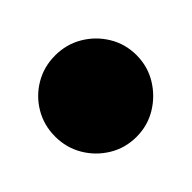

<svg xmlns="http://www.w3.org/2000/svg" viewBox="-137 -1048 375 375"><g transform="rotate(45 50.5 -860.5)"><path d="M-62 -860Q-62 -829 -47 -803.5Q-32 -778 -6.5 -763Q19 -748 50 -748Q81 -748 106.5 -763Q132 -778 147.5 -803.5Q163 -829 163 -860Q163 -891 147.5 -916.5Q132 -942 106.5 -957.5Q81 -973 50 -973Q19 -973 -6.5 -957.5Q-32 -942 -47 -916.5Q-62 -891 -62 -860Z"/></g></svg>

Font: Linefont Black
Style: Regular
Weight: 900
Monospace: yes
Version: Version 3.002;gftools[0.9.33]